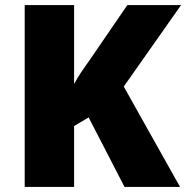

<svg xmlns="http://www.w3.org/2000/svg" viewBox="-20 -734 731 754"><path d="M687 0 466 -394 691 -714H480L330 -495C310 -467 287 -435 271 -404V-714H77V0H271V-239L328 -273L469 0Z"/></svg>

Font: Noto Sans Sinhala UI Black
Style: Regular
Weight: 900
Designer: Jelle Bosma - Monotype Design Team
Foundry: Monotype Imaging Inc.
Version: Version 2.006